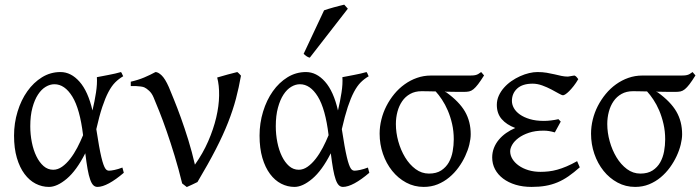

<svg xmlns="http://www.w3.org/2000/svg" viewBox="-20 -772 2947 808"><path d="M204.1 -57.6Q223.1 -57.6 241.2 -70.3Q259.3 -83 275.4 -103.8Q291.5 -124.5 305.2 -150.6Q318.8 -176.8 329.6 -203.1Q316.4 -313.5 284.4 -365.5Q252.4 -417.5 209 -417.5Q190.4 -417.5 172.4 -406.7Q154.3 -396 139.9 -374Q125.5 -352.1 116.5 -318.8Q107.4 -285.6 107.4 -240.7Q107.4 -206.1 114 -173.1Q120.6 -140.1 133.1 -114.5Q145.5 -88.9 163.3 -73.2Q181.2 -57.6 204.1 -57.6ZM498.5 -451.2Q480 -440.4 464.8 -425.3Q449.7 -410.2 436.3 -384.8Q422.9 -359.4 410.4 -321.8Q397.9 -284.2 385.3 -228.5Q391.6 -187.5 396.7 -158.7Q401.9 -129.9 406.5 -110.6Q411.1 -91.3 415.3 -79.8Q419.4 -68.4 423.3 -62.7Q427.2 -57.1 431.2 -55.4Q435.1 -53.7 439 -53.7Q446.8 -53.7 462.2 -56.9Q477.5 -60.1 495.1 -66.9Q496.1 -62.5 497.6 -57.6Q499 -52.7 501 -44.9Q467.3 -16.1 439 -0.7Q410.6 14.6 390.1 14.6Q379.9 14.6 372.6 7.3Q365.2 0 359.4 -16.6Q353.5 -33.2 348.6 -60.3Q343.8 -87.4 338.9 -127Q301.8 -54.2 261 -19.8Q220.2 14.6 186 14.6Q156.7 14.6 130.1 1Q103.5 -12.7 83.3 -39.8Q63 -66.9 51 -107.4Q39.1 -147.9 39.1 -201.2Q39.1 -253.9 54 -302.5Q68.8 -351.1 95 -387.9Q121.1 -424.8 156.7 -446.8Q192.4 -468.8 234.4 -468.8Q278.8 -468.8 314.7 -428.2Q350.6 -387.7 369.1 -307.1Q378.4 -346.2 384 -382.6Q389.6 -418.9 387.7 -447.3Q398.4 -449.2 411.1 -451.7Q423.8 -454.1 437.5 -456.8Q451.2 -459.5 464.4 -462.4Q477.5 -465.3 489.3 -468.8Q493.2 -463.4 494.6 -459Q496.1 -454.6 498.5 -451.2Z M994.1 -453.6Q985.4 -403.8 972.9 -356.4Q960.4 -309.1 939.9 -256.8Q919.4 -204.6 888.2 -143.8Q856.9 -83 811 -5.9Q803.2 -1.5 789.3 4.6Q775.4 10.7 766.1 15.1L746.6 0Q731.9 -60.5 714.8 -116.5Q697.8 -172.4 681.4 -219.5Q665 -266.6 650.4 -303.2Q635.7 -339.8 626 -362.8Q618.7 -379.9 607.4 -390.1Q596.2 -400.4 587.4 -404.3Q582 -406.7 572.3 -408Q562.5 -409.2 553.2 -409.7Q542 -410.2 530.3 -409.7V-428.2Q561 -435.1 586.9 -446Q612.8 -457 634.3 -468.8Q645.5 -468.8 660.2 -454.8Q674.8 -440.9 690.4 -405.8Q698.2 -386.7 711.9 -353.3Q725.6 -319.8 741.2 -276.6Q756.8 -233.4 772.5 -182.9Q788.1 -132.3 800.3 -79.1Q834 -126.5 856.2 -177.5Q878.4 -228.5 889.9 -277.3Q901.4 -326.2 902.1 -369.6Q902.8 -413.1 894 -445.8Q916.5 -452.6 937.7 -458.3Q959 -463.9 978.5 -468.8Q982.4 -466.3 987.1 -461.2Q991.7 -456.1 994.1 -453.6Z M1237.3 -57.6Q1256.3 -57.6 1274.4 -70.3Q1292.5 -83 1308.6 -103.8Q1324.7 -124.5 1338.4 -150.6Q1352.1 -176.8 1362.8 -203.1Q1349.6 -313.5 1317.6 -365.5Q1285.6 -417.5 1242.2 -417.5Q1223.6 -417.5 1205.6 -406.7Q1187.5 -396 1173.1 -374Q1158.7 -352.1 1149.7 -318.8Q1140.6 -285.6 1140.6 -240.7Q1140.6 -206.1 1147.2 -173.1Q1153.8 -140.1 1166.3 -114.5Q1178.7 -88.9 1196.5 -73.2Q1214.4 -57.6 1237.3 -57.6ZM1531.7 -451.2Q1513.2 -440.4 1498 -425.3Q1482.9 -410.2 1469.5 -384.8Q1456.1 -359.4 1443.6 -321.8Q1431.2 -284.2 1418.5 -228.5Q1424.8 -187.5 1429.9 -158.7Q1435.1 -129.9 1439.7 -110.6Q1444.3 -91.3 1448.5 -79.8Q1452.6 -68.4 1456.5 -62.7Q1460.4 -57.1 1464.4 -55.4Q1468.3 -53.7 1472.2 -53.7Q1480 -53.7 1495.4 -56.9Q1510.7 -60.1 1528.3 -66.9Q1529.3 -62.5 1530.8 -57.6Q1532.2 -52.7 1534.2 -44.9Q1500.5 -16.1 1472.2 -0.7Q1443.8 14.6 1423.3 14.6Q1413.1 14.6 1405.8 7.3Q1398.4 0 1392.6 -16.6Q1386.7 -33.2 1381.8 -60.3Q1377 -87.4 1372.1 -127Q1335 -54.2 1294.2 -19.8Q1253.4 14.6 1219.2 14.6Q1189.9 14.6 1163.3 1Q1136.7 -12.7 1116.5 -39.8Q1096.2 -66.9 1084.2 -107.4Q1072.3 -147.9 1072.3 -201.2Q1072.3 -253.9 1087.2 -302.5Q1102.1 -351.1 1128.2 -387.9Q1154.3 -424.8 1189.9 -446.8Q1225.6 -468.8 1267.6 -468.8Q1312 -468.8 1347.9 -428.2Q1383.8 -387.7 1402.3 -307.1Q1411.6 -346.2 1417.2 -382.6Q1422.9 -418.9 1420.9 -447.3Q1431.6 -449.2 1444.3 -451.7Q1457 -454.1 1470.7 -456.8Q1484.4 -459.5 1497.6 -462.4Q1510.7 -465.3 1522.5 -468.8Q1526.4 -463.4 1527.8 -459Q1529.3 -454.6 1531.7 -451.2ZM1283.7 -529.3Q1279.8 -530.3 1276.9 -531.5Q1273.9 -532.7 1271 -534.7Q1268.1 -536.6 1265.1 -539.1Q1262.2 -541.5 1257.8 -545.4L1343.8 -728.5Q1351.6 -731.4 1362.3 -734.6Q1373 -737.8 1384.8 -741.2Q1396.5 -744.6 1408 -747.3Q1419.4 -750 1428.7 -752.4L1443.8 -735.4Z M1889.6 -185.5Q1889.6 -219.7 1882.6 -250.5Q1875.5 -281.2 1864.5 -306.9Q1853.5 -332.5 1839.8 -353Q1826.2 -373.5 1813.5 -387.2Q1793.9 -387.7 1778.3 -387.9Q1762.7 -388.2 1754.4 -388.2Q1726.6 -388.2 1706.1 -376.7Q1685.5 -365.2 1672.4 -345.9Q1659.2 -326.7 1652.6 -301.8Q1646 -276.9 1646 -250Q1646 -213.9 1656.2 -177Q1666.5 -140.1 1684.8 -109.9Q1703.1 -79.6 1728.8 -60.5Q1754.4 -41.5 1785.2 -41.5Q1816.4 -41.5 1836.7 -54.7Q1856.9 -67.9 1868.7 -88.6Q1880.4 -109.4 1885 -135Q1889.6 -160.6 1889.6 -185.5ZM2017.1 -454.6Q2002.4 -431.2 1991.9 -417.5Q1981.4 -403.8 1972.4 -396.5Q1963.4 -389.2 1954.1 -387.2Q1944.8 -385.3 1932.1 -385.3Q1916.5 -385.3 1895.3 -385.5Q1874 -385.7 1851.1 -386.2L1858.4 -383.3Q1912.6 -344.2 1936.8 -302.5Q1960.9 -260.7 1960.9 -207Q1960.9 -187.5 1955.1 -163.6Q1949.2 -139.6 1937.7 -115Q1926.3 -90.3 1909.4 -67.1Q1892.6 -43.9 1870.6 -25.6Q1848.6 -7.3 1821.8 3.7Q1794.9 14.6 1763.2 14.6Q1723.1 14.6 1689.2 -3.7Q1655.3 -22 1630.4 -53Q1605.5 -84 1591.6 -124.5Q1577.6 -165 1577.6 -209.5Q1577.6 -239.3 1585 -269Q1592.3 -298.8 1606.2 -325.9Q1620.1 -353 1639.4 -376.5Q1658.7 -399.9 1682.9 -417.2Q1707 -434.6 1734.9 -444.3Q1762.7 -454.1 1793.5 -454.1H1942.9Q1957.5 -454.1 1966.3 -454.3Q1975.1 -454.6 1981.2 -456.1Q1987.3 -457.5 1992.4 -460.4Q1997.6 -463.4 2004.9 -468.8Z M2413.6 -439Q2404.3 -422.9 2394.3 -410.2Q2384.3 -397.5 2375.5 -388.7Q2366.7 -379.9 2359.9 -375.5Q2353 -371.1 2349.6 -371.1Q2344.2 -371.1 2331.1 -378.7Q2317.9 -386.2 2300.3 -395.5Q2282.7 -404.8 2262 -412.4Q2241.2 -419.9 2221.7 -419.9Q2178.7 -419.9 2156.5 -399.4Q2134.3 -378.9 2134.3 -347.2Q2134.3 -332 2142.6 -317.1Q2150.9 -302.2 2167.7 -290.3Q2184.6 -278.3 2209.7 -270.8Q2234.9 -263.2 2269 -263.2Q2282.2 -263.2 2298.8 -265.1Q2315.4 -267.1 2330.1 -270.5L2339.8 -260.3L2314.9 -214.8Q2300.8 -218.8 2290 -220.5Q2279.3 -222.2 2267.6 -222.2Q2232.4 -222.2 2206.1 -213.4Q2179.7 -204.6 2162.1 -191.4Q2144.5 -178.2 2135.7 -163.1Q2127 -147.9 2127 -135.3Q2127 -118.2 2136.5 -102.8Q2146 -87.4 2163.1 -75.2Q2180.2 -63 2203.6 -55.9Q2227.1 -48.8 2254.9 -48.8Q2272 -48.8 2289.3 -50.8Q2306.6 -52.7 2325.2 -57.9Q2343.8 -63 2364.5 -71.8Q2385.3 -80.6 2408.7 -93.8L2419.9 -67.9Q2395 -45.9 2372.6 -30.3Q2350.1 -14.6 2326.2 -4.6Q2302.2 5.4 2275.9 10Q2249.5 14.6 2217.3 14.6Q2180.2 14.6 2149.7 5.4Q2119.1 -3.9 2097.2 -20.5Q2075.2 -37.1 2063.2 -59.8Q2051.3 -82.5 2051.3 -109.4Q2051.3 -130.4 2058.6 -149.2Q2065.9 -168 2079.1 -183.8Q2092.3 -199.7 2110.1 -212.2Q2127.9 -224.6 2148.4 -233.4Q2111.8 -247.1 2091.3 -270.8Q2070.8 -294.4 2070.8 -330.6Q2070.8 -351.1 2079.1 -369.4Q2087.4 -387.7 2101.1 -403.1Q2114.7 -418.5 2132.3 -430.7Q2149.9 -442.9 2168.9 -451.4Q2188 -460 2206.8 -464.4Q2225.6 -468.8 2241.7 -468.8Q2263.2 -468.8 2280.8 -465.8Q2298.3 -462.9 2313.7 -459.2Q2329.1 -455.6 2342.5 -452.6Q2356 -449.7 2369.6 -449.7Q2371.1 -449.7 2375 -450.4Q2378.9 -451.2 2383.5 -451.9Q2388.2 -452.6 2392.3 -453.4Q2396.5 -454.1 2397.9 -454.1Q2403.3 -451.7 2406.5 -447.8Q2409.7 -443.8 2413.6 -439Z M2779.3 -185.5Q2779.3 -219.7 2772.2 -250.5Q2765.1 -281.2 2754.2 -306.9Q2743.2 -332.5 2729.5 -353Q2715.8 -373.5 2703.1 -387.2Q2683.6 -387.7 2668 -387.9Q2652.3 -388.2 2644 -388.2Q2616.2 -388.2 2595.7 -376.7Q2575.2 -365.2 2562 -345.9Q2548.8 -326.7 2542.2 -301.8Q2535.6 -276.9 2535.6 -250Q2535.6 -213.9 2545.9 -177Q2556.2 -140.1 2574.5 -109.9Q2592.8 -79.6 2618.4 -60.5Q2644 -41.5 2674.8 -41.5Q2706.1 -41.5 2726.3 -54.7Q2746.6 -67.9 2758.3 -88.6Q2770 -109.4 2774.7 -135Q2779.3 -160.6 2779.3 -185.5ZM2906.7 -454.6Q2892.1 -431.2 2881.6 -417.5Q2871.1 -403.8 2862.1 -396.5Q2853 -389.2 2843.8 -387.2Q2834.5 -385.3 2821.8 -385.3Q2806.2 -385.3 2784.9 -385.5Q2763.7 -385.7 2740.7 -386.2L2748 -383.3Q2802.2 -344.2 2826.4 -302.5Q2850.6 -260.7 2850.6 -207Q2850.6 -187.5 2844.7 -163.6Q2838.9 -139.6 2827.4 -115Q2815.9 -90.3 2799.1 -67.1Q2782.2 -43.9 2760.3 -25.6Q2738.3 -7.3 2711.4 3.7Q2684.6 14.6 2652.8 14.6Q2612.8 14.6 2578.9 -3.7Q2544.9 -22 2520 -53Q2495.1 -84 2481.2 -124.5Q2467.3 -165 2467.3 -209.5Q2467.3 -239.3 2474.6 -269Q2481.9 -298.8 2495.8 -325.9Q2509.8 -353 2529.1 -376.5Q2548.3 -399.9 2572.5 -417.2Q2596.7 -434.6 2624.5 -444.3Q2652.3 -454.1 2683.1 -454.1H2832.5Q2847.2 -454.1 2856 -454.3Q2864.7 -454.6 2870.8 -456.1Q2877 -457.5 2882.1 -460.4Q2887.2 -463.4 2894.5 -468.8Z"/></svg>

Font: Gentium Plus
Style: Regular
Weight: 400
Designer: J. Victor Gaultney, Annie Olsen, Iska Routamaa
Foundry: SIL International
Version: Version 1.510